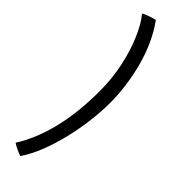

<svg xmlns="http://www.w3.org/2000/svg" viewBox="-327 -762 980 980"><g transform="rotate(45 163.0 -272.0)"><path d="M159 -302.5Q159 -394 140.8 -478.5Q122.5 -563 93.2 -630.2Q64 -697.5 31.5 -736Q44.5 -744 65.8 -751.2Q87 -758.5 104.5 -762.5Q138 -716.5 163.5 -661Q189 -605.5 205.5 -544.5Q222 -483.5 230.5 -420.5Q239 -357.5 239 -296.5Q239 -236.5 230.5 -167Q222 -97.5 205.2 -27Q188.5 43.5 163.8 107Q139 170.5 106.5 218Q100.5 216 91.5 212.5Q82.5 209 72.8 204.2Q63 199.5 54.8 195Q46.5 190.5 41.5 187Q99.5 95 129.2 -27Q159 -149 159 -302.5Z"/></g></svg>

Font: Grandstander Thin Light
Style: Regular
Weight: 300
Version: Version 1.200